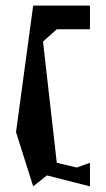

<svg xmlns="http://www.w3.org/2000/svg" viewBox="-20 -808 377 683"><path d="M37 -338 98 -145 147 -184 300 -145V-229L253 -212L182 -229L133 -660L182 -704H300V-788H98Z"/></svg>

Font: bitstorm
Style: Regular
Weight: 400
Version: Version 0.2